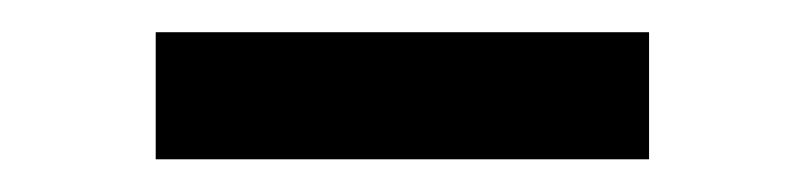

<svg xmlns="http://www.w3.org/2000/svg" viewBox="-20 -720 495 118"><path d="M75.7 -622.1V-700.2H378.9V-622.1Z"/></svg>

Font: Acari Sans Neue Black
Style: Regular
Weight: 900
Designer: Alfredo Marco Pradil
Foundry: Alfredo Marco Pradil
Version: Version 1.045;June 16, 2019;FontCreator 11.5.0.2425 64-bit; 